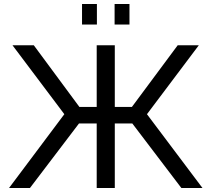

<svg xmlns="http://www.w3.org/2000/svg" viewBox="-20 -935 1052 955"><path d="M388 -813V-915H462V-813ZM550 -813V-915H624V-813ZM25 0 300 -367 42 -710H148L375 -403H461V-710H551V-403H636L864 -710H969L711 -367L987 0H882L638 -321H551V0H461V-321H373L129 0Z"/></svg>

Font: Raleway-v4020 Medium
Style: Regular
Weight: 500
Designer: Matt McInerney, Pablo Impallari, Rodrigo Fuenzalida
Foundry: Matt McInerney, Pablo Impallari, Rodrigo Fuenzalida
Version: Version 4.020;PS 004.020;hotconv 1.0.88;makeotf.lib2.5.64775